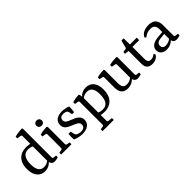

<svg xmlns="http://www.w3.org/2000/svg" viewBox="105 -1594 2714 2714"><g transform="rotate(-45 1462.0 -237.0)"><path d="M233 -45C175 -45 125 -81 125 -208C126 -342 180 -383 249 -383C280 -383 310 -374 327 -364V-78C302 -58 270 -45 233 -45ZM205 8C261 8 302 -17 330 -48C339 -17 358 6 398 6C421 6 451 -1 468 -7V-41L426 -45C413 -46 405 -51 405 -69V-642L393 -654C352 -653 294 -646 252 -633V-600L308 -592C320 -590 327 -583 327 -570V-416C307 -421 280 -425 253 -425C127 -425 41 -351 41 -196C41 -52 116 8 205 8Z M671 -411 660 -423C618 -422 566 -416 523 -403V-367L574 -360C587 -358 593 -350 593 -338V-67C593 -54 586 -46 573 -44L529 -37V0H735V-37L691 -44C678 -46 671 -54 671 -67ZM677 -535C677 -566 655 -587 624 -587C591 -587 569 -566 569 -535C569 -504 591 -483 624 -483C655 -483 677 -504 677 -535Z M808 -22C840 -8 892 9 949 9C1045 9 1111 -35 1111 -113C1111 -189 1047 -219 980 -245C932 -264 885 -278 885 -327C885 -369 916 -388 959 -387C982 -386 999 -380 1010 -374C1023 -366 1027 -358 1030 -345L1042 -294H1081C1088 -330 1090 -366 1089 -401C1058 -414 1009 -425 966 -425C875 -425 812 -384 812 -305C812 -238 858 -211 924 -184C996 -154 1036 -140 1036 -93C1036 -54 1010 -29 959 -29C924 -29 896 -41 883 -49C874 -56 870 -63 866 -79L851 -134H809C805 -101 803 -62 808 -22Z M1394 -33C1363 -33 1336 -40 1319 -51V-337C1339 -355 1370 -371 1411 -371C1487 -371 1522 -317 1520 -208C1519 -78 1470 -33 1394 -33ZM1604 -227C1604 -365 1534 -425 1443 -425C1383 -425 1343 -400 1316 -368L1311 -410L1298 -423C1257 -422 1213 -415 1172 -403V-367L1223 -360C1236 -358 1241 -350 1241 -337V115C1241 127 1235 135 1222 136L1177 143V180H1400V143L1339 136C1327 135 1319 127 1319 115V-2C1342 6 1370 8 1392 8C1525 8 1604 -80 1604 -227Z M2127 -7V-41L2085 -45C2072 -46 2064 -51 2064 -69V-411L2053 -423C2011 -423 1954 -417 1913 -406V-370L1967 -362C1979 -360 1986 -352 1986 -338V-79C1957 -55 1923 -44 1888 -44C1826 -44 1808 -79 1808 -157V-411L1797 -423C1756 -422 1707 -416 1666 -405V-369L1711 -361C1724 -359 1730 -351 1730 -338V-143C1730 -41 1769 8 1860 8C1917 8 1957 -15 1990 -47C1998 -16 2018 6 2056 6C2080 6 2110 -1 2127 -7Z M2238 -103C2238 -16 2289 8 2349 8C2404 8 2453 -16 2474 -61L2452 -82C2433 -61 2407 -50 2376 -50C2339 -50 2317 -65 2317 -129V-364H2452V-413H2316L2315 -537H2270L2243 -430C2241 -418 2234 -411 2221 -410L2175 -403V-369L2238 -361Z M2665 -43C2624 -43 2603 -64 2603 -99C2603 -144 2635 -165 2694 -169L2764 -176V-78C2739 -57 2700 -43 2665 -43ZM2637 8C2688 8 2736 -13 2767 -46C2775 -12 2798 6 2833 6C2856 6 2890 -3 2903 -7V-41L2862 -45C2847 -46 2840 -53 2840 -69V-274C2840 -375 2792 -423 2695 -423C2618 -423 2552 -393 2532 -336L2551 -318C2586 -351 2627 -365 2673 -365C2735 -365 2764 -339 2764 -263V-214L2681 -207C2606 -201 2520 -177 2520 -92C2520 -27 2570 8 2637 8Z"/></g></svg>

Font: Yrsa
Style: Regular
Weight: 400
Designer: Anna Giedrys (Yrsa+Rasa design), David Brezina (Yrsa art-direction, Rasa art-direction, design)
Foundry: Rosetta Type Foundry
Version: Version 1.001;PS 1.1;hotconv 1.0.88;makeotf.lib2.5.647800